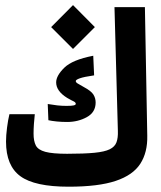

<svg xmlns="http://www.w3.org/2000/svg" viewBox="-20 -721 626 746"><path d="M246.6 4.4Q114.7 4.4 59.1 -36.4Q3.4 -77.1 3.4 -170.9Q3.4 -194.3 7.3 -224.9Q11.2 -255.4 16.6 -277.3H115.2Q113.3 -259.3 111.8 -239.5Q110.4 -219.7 110.4 -201.7Q110.4 -173.3 119.1 -156Q127.9 -138.7 156 -131.1Q184.1 -123.5 240.7 -123.5Q307.1 -123.5 346.9 -127.4Q386.7 -131.3 406.5 -141.1Q426.3 -150.9 432.6 -168.2Q439 -185.5 438 -212.4L424.8 -693.4H543L552.2 -193.8Q553.7 -128.9 525.1 -84.7Q496.6 -40.5 429.4 -18.1Q362.3 4.4 246.6 4.4ZM241.2 -247.1Q219.7 -247.1 200.4 -249Q181.2 -251 168 -253.9L165.5 -316.9Q185.1 -313.5 202.9 -311.5Q220.7 -309.6 238.3 -309.6Q258.8 -309.6 266.6 -311.5Q274.4 -313.5 274.4 -317.4Q274.4 -322.8 267.1 -326.7Q259.3 -330.1 240.7 -340.8Q198.2 -367.2 198.2 -400.9Q198.2 -426.8 229.7 -457.8Q261.2 -488.8 342.3 -504.4L345.7 -428.2Q305.7 -422.4 290 -416.7Q274.4 -411.1 274.4 -406.2Q274.4 -401.4 280.8 -397.2Q287.1 -393.1 305.7 -382.8Q334 -367.7 342.8 -353.8Q351.6 -339.8 351.6 -322.8Q351.6 -284.7 317.4 -265.9Q283.2 -247.1 241.2 -247.1ZM263.7 -530.8 178.7 -615.7 263.7 -701.2 348.6 -615.7Z"/></svg>

Font: CaskaydiaCove NF SemiBold
Style: Regular
Weight: 600
Designer: Aaron Bell
Foundry: Saja Typeworks
Version: Version 2111.001; VTT 6.35;Nerd Fonts 3.2.1